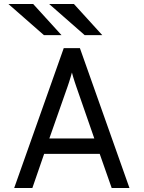

<svg xmlns="http://www.w3.org/2000/svg" viewBox="-20 -941 719 961"><path d="M51 0 299 -700H380L628 0H539L479 -171H201L142 0ZM227 -248H452L362 -507Q358.5 -517 354.2 -530.2Q350 -543.5 346 -556.2Q342 -569 340 -578Q337.5 -569 333.8 -556.2Q330 -543.5 325.8 -530.2Q321.5 -517 318 -507ZM200 -765 22 -921H146L288 -765ZM404 -765 226 -921H350L492 -765Z"/></svg>

Font: Overpass
Style: Regular
Weight: 400
Designer: Delve Withrington, Dave Bailey, Thomas Jockin
Foundry: Delve Fonts LLC
Version: Version 4.000